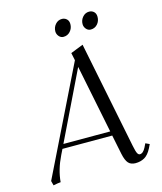

<svg xmlns="http://www.w3.org/2000/svg" viewBox="-129 -975 907 1077"><g transform="rotate(-15 325.0 -437.0)"><path d="M40 -19 344.2 -639.2 335 -683.1 408.2 -711.9 533.2 -90.8Q540 -57.1 545.9 -46.1Q551.8 -35.2 560.1 -35.2Q579.1 -35.2 594.2 -64.9L605 -86.9L627.9 -76.2L617.2 -54.2Q599.1 -19 576.2 -6.1Q553.2 6.8 523.9 6.8Q497.1 6.8 482.7 -9Q468.3 -24.9 460 -64L437 -176.8H147.9L132.8 -146Q95.2 -69.3 89.8 1Q71.8 2.4 46.9 7.8ZM160.2 -202.1H432.1L352.1 -598.1ZM279.8 -823.2Q279.8 -846.7 295.2 -864.3Q310.5 -881.8 333 -881.8Q349.1 -881.8 360.6 -871.3Q372.1 -860.8 372.1 -841.8Q372.1 -817.4 356.4 -799.8Q340.8 -782.2 316.9 -782.2Q301.3 -782.2 290.5 -794.9Q279.8 -807.6 279.8 -823.2ZM438 -823.2Q438 -846.7 453.4 -864.3Q468.8 -881.8 491.2 -881.8Q507.3 -881.8 518.6 -871.3Q529.8 -860.8 529.8 -841.8Q529.8 -816.9 514.4 -799.6Q499 -782.2 475.1 -782.2Q459.5 -782.2 448.7 -794.9Q438 -807.6 438 -823.2Z"/></g></svg>

Font: Dihjauti
Style: Italic
Weight: 400
Italic angle: -9°
Designer: T. Christopher White
Version: Version 3.0.0